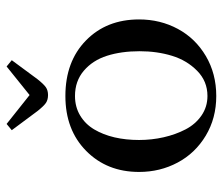

<svg xmlns="http://www.w3.org/2000/svg" viewBox="-67 -604 678 584"><g transform="rotate(-90 272.0 -312.0)"><path d="M41 -228Q41 -325.7 105 -388.9Q168.9 -452.1 272 -452.1Q377 -452.1 440.9 -389.6Q504.9 -327.1 504.9 -228Q504.9 -163.6 476.1 -110.1Q447.3 -56.6 393.6 -24.9Q339.8 6.8 272 6.8Q204.6 6.8 151.4 -25.1Q98.1 -57.1 69.6 -110.6Q41 -164.1 41 -228ZM138.2 -228Q138.2 -189.5 146.5 -153.1Q154.8 -116.7 170.4 -86.7Q186 -56.6 212.4 -38.3Q238.8 -20 272 -20Q316.9 -20 348.6 -51.3Q380.4 -82.5 394.3 -127.9Q408.2 -173.3 408.2 -226.1Q408.2 -282.2 394.3 -325.7Q380.4 -369.1 348.9 -396Q317.4 -422.9 272 -422.9Q238.8 -422.9 212.6 -407.2Q186.5 -391.6 170.4 -364.5Q154.3 -337.4 146.2 -302.7Q138.2 -268.1 138.2 -228ZM168 -615.2 187 -630.9 274.9 -561 361.8 -630.9 380.9 -615.2 323.2 -537.1Q308.1 -518.1 298.6 -511.5Q289.1 -504.9 274.9 -504.9Q260.3 -504.9 250.7 -511.5Q241.2 -518.1 226.1 -537.1Z"/></g></svg>

Font: Dehuti
Style: Bold
Weight: 700
Version: Version 1.2